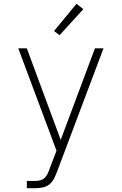

<svg xmlns="http://www.w3.org/2000/svg" viewBox="-20 -774 640 1009"><path d="M121 215V177H165Q178 177 191.5 173.5Q205 170 215 160.5Q225 151 230.5 138.5Q236 126 241 113V112Q241 112 241 112Q241 112 241 112L277 18L76 -520H121L299 -39L479 -520H524L281 125Q274 144 265 162.5Q256 181 240.5 194Q225 207 205 211Q185 215 165 215ZM293 -589 264 -611 382 -754 418 -726Z"/></svg>

Font: Zed Sans Extralight Extended
Style: Regular
Weight: 200
Width: 7
Designer: Belleve Invis
Foundry: Belleve Invis
Version: Version 1.0.0; ttfautohint (v1.8.4)